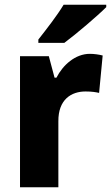

<svg xmlns="http://www.w3.org/2000/svg" viewBox="-20 -786 466 806"><path d="M426 -756V-766H247C220 -721 174 -662 141 -620V-606H250C301 -644 389 -719 426 -756ZM357 -560C296 -560 244 -513 217 -460H209L185 -550H64V0H225V-276C224 -370 281 -402 339 -402C366 -402 383 -399 396 -396L411 -553C396 -557 375 -560 357 -560Z"/></svg>

Font: Noto Sans Lao SemiCondensed ExtraBold
Style: Regular
Weight: 800
Width: 4
Designer: Monotype Design Team
Foundry: Monotype Imaging Inc.
Version: Version 2.003